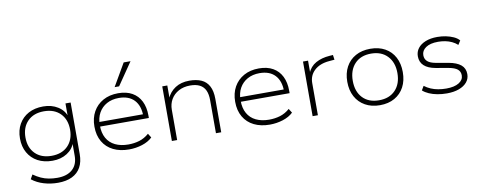

<svg xmlns="http://www.w3.org/2000/svg" viewBox="-74 -1125 4250 1686"><g transform="rotate(-10 2051.5 -282.5)"><path d="M329 188Q263 188 203 170Q143 152 97 116L119 77Q153 101 186 116Q219 131 255 137.5Q291 144 330 144Q417 144 465 101Q513 58 513 -20V-139H518Q500 -81 445 -46Q390 -11 315 -11Q239 -11 183.5 -41Q128 -71 97 -125.5Q66 -180 66 -253Q66 -326 97 -380.5Q128 -435 183.5 -465Q239 -495 315 -495Q390 -495 445.5 -460Q501 -425 519 -365H513V-487H559V-27Q559 42 532.5 90Q506 138 454.5 163Q403 188 329 188ZM314 -55Q406 -55 459.5 -109Q513 -163 513 -253Q513 -344 459.5 -398Q406 -452 314 -452Q222 -452 168.5 -398Q115 -344 115 -253Q115 -163 168.5 -109Q222 -55 314 -55Z M994 8Q914 8 854 -21.5Q794 -51 761 -107.5Q728 -164 728 -242Q728 -318 759.5 -374.5Q791 -431 848.5 -463Q906 -495 983 -495Q1057 -495 1108 -466Q1159 -437 1185.5 -383.5Q1212 -330 1212 -256V-234H758V-275H1189L1167 -258Q1167 -351 1119 -402Q1071 -453 982 -453Q920 -453 874 -427.5Q828 -402 802.5 -356.5Q777 -311 777 -249V-243Q777 -177 803 -130.5Q829 -84 878.5 -60Q928 -36 995 -36Q1048 -36 1094 -50Q1140 -64 1180 -99L1203 -62Q1168 -28 1111.5 -10Q1055 8 994 8ZM963 -553 1079 -753H1140L1003 -553Z M1376 0V-487H1421V-370H1416Q1441 -428 1492.5 -461.5Q1544 -495 1618 -495Q1681 -495 1725 -475.5Q1769 -456 1792.5 -412Q1816 -368 1816 -298V0H1769V-294Q1769 -348 1753 -382.5Q1737 -417 1703.5 -434.5Q1670 -452 1618 -452Q1559 -452 1515 -428Q1471 -404 1447 -363Q1423 -322 1423 -270V0Z M2249 8Q2169 8 2109 -21.5Q2049 -51 2016 -107.5Q1983 -164 1983 -242Q1983 -318 2014.5 -374.5Q2046 -431 2103.5 -463Q2161 -495 2238 -495Q2312 -495 2363 -466Q2414 -437 2440.5 -383.5Q2467 -330 2467 -256V-234H2013V-275H2444L2422 -258Q2422 -351 2374 -402Q2326 -453 2237 -453Q2175 -453 2129 -427.5Q2083 -402 2057.5 -356.5Q2032 -311 2032 -249V-243Q2032 -177 2058 -130.5Q2084 -84 2133.5 -60Q2183 -36 2250 -36Q2303 -36 2349 -50Q2395 -64 2435 -99L2458 -62Q2423 -28 2366.5 -10Q2310 8 2249 8Z M2631 0V-487H2676V-374H2670Q2694 -433 2746 -462Q2798 -491 2870 -496L2900 -498L2906 -455L2859 -451Q2774 -444 2726 -399.5Q2678 -355 2678 -287V0Z M3231 8Q3156 8 3100 -23.5Q3044 -55 3013.5 -111.5Q2983 -168 2983 -244Q2983 -320 3013.5 -376.5Q3044 -433 3100 -464Q3156 -495 3231 -495Q3307 -495 3362.5 -464Q3418 -433 3448 -376.5Q3478 -320 3478 -244Q3478 -168 3448 -111.5Q3418 -55 3362.5 -23.5Q3307 8 3231 8ZM3231 -36Q3323 -36 3376.5 -92Q3430 -148 3430 -244Q3430 -339 3376.5 -395.5Q3323 -452 3231 -452Q3138 -452 3085 -395.5Q3032 -339 3032 -244Q3032 -148 3085 -92Q3138 -36 3231 -36Z M3828 8Q3784 8 3743.5 0.5Q3703 -7 3670 -21.5Q3637 -36 3615 -56L3637 -93Q3663 -73 3693.5 -60Q3724 -47 3758.5 -41Q3793 -35 3830 -35Q3902 -35 3942.5 -60Q3983 -85 3983 -126Q3983 -160 3959 -180Q3935 -200 3879 -210L3769 -229Q3701 -241 3666.5 -273Q3632 -305 3632 -357Q3632 -397 3655.5 -428Q3679 -459 3723.5 -477Q3768 -495 3829 -495Q3869 -495 3905.5 -487.5Q3942 -480 3973 -466Q4004 -452 4023 -430L4000 -394Q3978 -414 3950.5 -427Q3923 -440 3892 -446Q3861 -452 3829 -452Q3758 -452 3719.5 -425.5Q3681 -399 3681 -358Q3681 -324 3704 -303Q3727 -282 3778 -273L3887 -254Q3960 -241 3996.5 -210.5Q4033 -180 4033 -128Q4033 -87 4007.5 -56.5Q3982 -26 3936 -9Q3890 8 3828 8Z"/></g></svg>

Font: Nunito Sans 10pt SemiExpanded ExtraLight
Style: Regular
Weight: 250
Width: 6
Designer: Vernon Adams
Foundry: Vernon Adams
Version: Version 3.101;gftools[0.9.27]